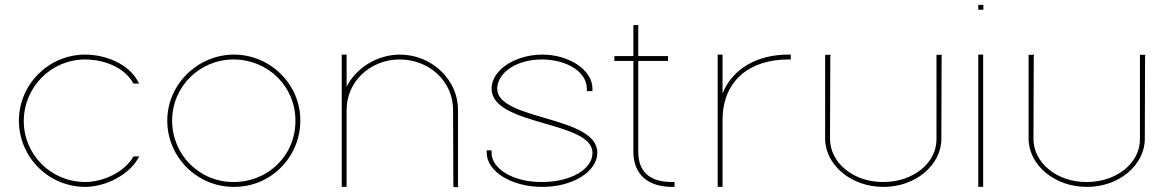

<svg xmlns="http://www.w3.org/2000/svg" viewBox="-20 -777 4782 788"><path d="M542.7 -449 550.7 -434H527.7L524.7 -439C491.7 -496 415.6 -532 330.5 -533C190.2 -533 78.7 -421 77.5 -281C77.5 -141 190.2 -30 330.5 -30C412.2 -31 492.7 -76 524.7 -130L527.7 -135H551.7L542.7 -120C506.7 -62 419 -11 330.5 -10C178.7 -10 58.5 -132 57.5 -281C57.5 -430 178.7 -553 330.5 -553C420.2 -552 505.7 -512 542.7 -449Z M666.5 -282C666.5 -430 790 -552 939.5 -553C1091.3 -553 1213.5 -429 1212.5 -282C1212.5 -133 1092.5 -9 939.5 -10C787.7 -10 666.5 -133 666.5 -282ZM686.5 -282C686.5 -141 799.2 -29 939.5 -30C1081 -30 1193.5 -140 1192.5 -282C1192.5 -422 1081 -532 939.5 -533C799.2 -533 686.5 -422 686.5 -282Z M1402.5 -420.9C1441.7 -498.1 1526.5 -552.3 1621 -553C1752.1 -553 1860.6 -449 1859.6 -326V-20L1860.6 -9H1841.6L1840.6 -19L1839.5 -326C1839.5 -442 1744 -532 1621 -533C1499.1 -533 1402.5 -442 1402.5 -326V-316V-20V-10H1382.5V-20V-316V-326V-543V-553H1402.5V-543Z M2411.5 -413V-403H2388.5V-413C2388.5 -480 2310.3 -532 2204.5 -533C2099.8 -533 2021.7 -479 2020.5 -413C2020.5 -282 2432.5 -303 2431.5 -150C2431.5 -73 2329.8 -9 2204.5 -10C2080.3 -10 1977.5 -73 1977.5 -150V-160H1997.5V-150C1997.5 -83 2088.3 -29 2204.5 -30C2321.8 -30 2412.5 -82 2411.5 -150C2411.5 -282 1998.7 -259 1997.5 -413C1997.5 -490 2094.1 -552 2204.5 -553C2316 -553 2411.5 -490 2411.5 -413Z M2599.5 -527V-152C2600.5 -71 2647.5 -30 2738.5 -30H2748.5V-10H2738.5C2639.5 -10 2580.5 -61 2579.5 -152V-527H2511.5H2501.5V-547H2511.5H2579.5V-664V-674H2599.5V-664V-547H2711.5H2721.5V-527H2711.5Z M2945.5 -393.6C2987.1 -496.5 3089.5 -553 3215.5 -553H3225.5V-533H3215.5C3056.9 -533 2946.5 -446.6 2945.5 -286.4V-282V-272V-20V-10H2925.5V-20V-272V-282C2925.5 -283.4 2925.5 -284.7 2925.5 -286.1V-543V-553H2945.5V-543Z M3366.5 -543V-552H3388.8L3387.7 -542L3386.5 -207C3386.5 -108 3484.2 -29 3605 -30C3726.9 -30 3824.5 -107 3823.5 -207V-543V-552H3845.5L3844.5 -542L3843.5 -207C3843.5 -100 3737.2 -9 3605 -10C3473.9 -10 3367.5 -99 3366.5 -207Z M4005 -737H3995V-757H4005H4006H4016V-737H4006ZM3995 -543V-553H4015V-543V-20V-10H3995V-20Z M4201.5 -543V-552H4223.8L4222.7 -542L4221.5 -207C4221.5 -108 4319.2 -29 4440 -30C4561.9 -30 4659.5 -107 4658.5 -207V-543V-552H4680.5L4679.5 -542L4678.5 -207C4678.5 -100 4572.2 -9 4440 -10C4308.9 -10 4202.5 -99 4201.5 -207Z"/></svg>

Font: Nordica Plus
Style: NordicaClassicUltraLightExt
Weight: 300
Version: Version 1.01